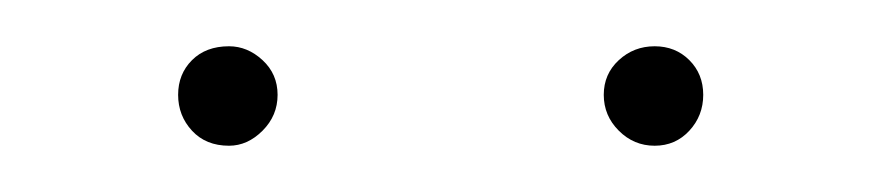

<svg xmlns="http://www.w3.org/2000/svg" viewBox="-20 -587 380 83"><path d="M79 -524Q69 -524 63 -530.5Q57 -537 57 -546Q57 -555 63 -561Q69 -567 79 -567Q87 -567 93.5 -561Q100 -555 100 -546Q100 -537 93.5 -530.5Q87 -524 79 -524ZM278 -530.5Q272 -524 263 -524Q254 -524 247.5 -530.5Q241 -537 241 -546Q241 -555 247.5 -561Q254 -567 263 -567Q272 -567 278 -561Q284 -555 284 -546Q284 -537 278 -530.5Z"/></svg>

Font: EauTestSC Thin
Style: Regular
Weight: 250
Designer: Christian Thalmann (Catharsis Fonts)
Version: Version 0.001;PS 000.001;hotconv 1.0.88;makeotf.lib2.5.64775